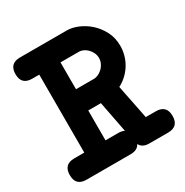

<svg xmlns="http://www.w3.org/2000/svg" viewBox="-160 -778 922 956"><g transform="rotate(-30 301.0 -300.5)"><path d="M83.5 -524.9Q22.5 -524.9 22.5 -585.9Q22.5 -647 83.5 -647H353.5Q382.3 -647 416 -633.1Q449.7 -619.1 478.5 -593.3Q507.3 -567.4 526.4 -530.5Q545.4 -493.7 545.4 -447.8Q545.4 -420.4 538.1 -394.5Q530.8 -368.7 517.1 -345.9Q503.4 -323.2 483.6 -304.4Q463.9 -285.6 438.5 -272.5Q443.4 -246.6 448.2 -222.9Q453.1 -199.2 457.8 -176Q462.4 -152.8 467.3 -128.4Q472.2 -104 477.5 -76.7H535.2Q596.2 -76.7 596.2 -15.1Q596.2 45.9 535.2 45.9H426.8Q388.2 45.9 373.5 18.1Q360.4 45.9 319.8 45.9H66.4Q5.4 45.9 5.4 -15.1Q5.4 -76.7 66.4 -76.7H124V-524.9ZM423.3 -447.8Q423.3 -464.4 416.5 -478.5Q409.7 -492.7 399.4 -502.9Q389.2 -513.2 377 -519Q364.7 -524.9 353.5 -524.9H246.1V-370.6H352.5H353Q353.5 -370.6 354 -371.1Q354.5 -371.1 356.2 -371.1Q357.9 -371.1 359.4 -371.6Q371.6 -374 383.1 -381.1Q394.5 -388.2 403.6 -398.4Q412.6 -408.7 418 -421.4Q423.3 -434.1 423.3 -447.8ZM319.8 -76.7Q340.3 -76.7 353.5 -69.3L318.8 -248.5H246.1V-76.7Z"/></g></svg>

Font: Erica Type
Style: Bold
Weight: 700
Designer: Peter Wiegel
Foundry: Peter Wiegel
Version: Version 1.000 2010 initial release